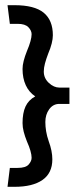

<svg xmlns="http://www.w3.org/2000/svg" viewBox="-20 -678 318 741"><path d="M116 -306Q90 -292 78.5 -267Q67 -242 67 -203Q67 -187 71.5 -169.5Q76 -152 84 -132Q93 -112 97.5 -96Q102 -80 102 -69Q102 -56 90.5 -43Q79 -30 48 -30H18L9 43H36Q106 43 144 16.5Q182 -10 182 -63Q182 -79 178.5 -96.5Q175 -114 168 -133Q161 -153 158 -171.5Q155 -190 155 -207Q155 -236 170 -256.5Q185 -277 209 -277H248V-340H209Q188 -340 168.5 -358Q149 -376 149 -402Q149 -416 153.5 -433Q158 -450 166 -471Q175 -492 179.5 -510Q184 -528 184 -542Q184 -600 148.5 -629Q113 -658 36 -658H9L18 -586H48Q77 -586 89.5 -573Q102 -560 102 -546Q102 -535 97.5 -518.5Q93 -502 84 -481Q76 -461 71.5 -443.5Q67 -426 67 -412Q67 -376 79.5 -349Q92 -322 116 -306Z"/></svg>

Font: Catamaran Medium
Style: Regular
Weight: 500
Designer: Pria Ravichandran
Version: Version 2.000